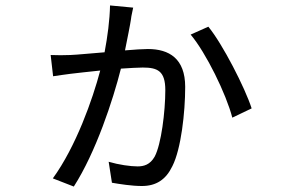

<svg xmlns="http://www.w3.org/2000/svg" viewBox="-20 -637 1040 705"><path d="M384 -617C383 -564 375 -503 364 -445C313 -441 264 -436 238 -435C214 -434 191 -434 166 -435L175 -357C193 -360 218 -363 239 -366C261 -369 303 -373 348 -378C320 -272 259 -99 174 18L251 48C332 -78 395 -270 424 -385C456 -387 485 -389 504 -389C558 -389 587 -377 587 -306C587 -227 572 -107 548 -62C531 -32 508 -26 485 -26C459 -26 416 -32 379 -43L391 34C420 39 464 46 501 46C553 46 589 23 613 -27C645 -90 660 -224 660 -318C660 -422 601 -457 523 -457C505 -457 474 -455 439 -452C448 -497 458 -546 461 -567C462 -579 466 -592 469 -609ZM680 -510C736 -444 811 -291 833 -205L904 -239C880 -314 797 -476 745 -539Z"/></svg>

Font: Source Han Sans KR Regular
Style: Regular
Weight: 400
Designer: Ryoko NISHIZUKA (kana & ideographs); Paul D. Hunt (Latin, Greek & Cyrillic); Wenlong ZHANG (bopomofo); Sandoll Communica
Foundry: Adobe Systems Incorporated
Version: Version 1.004;PS 1.004;hotconv 1.0.82;makeotf.lib2.5.63406